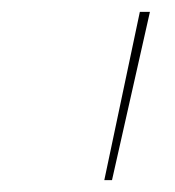

<svg xmlns="http://www.w3.org/2000/svg" viewBox="-20 -678 295 324"><path d="M216 -658H233L169 -374H156Z"/></svg>

Font: Ysabeau Thin
Style: Italic
Weight: 200
Italic angle: -12°
Designer: Christian Thalmann (Catharsis Fonts)
Version: Version 0.003